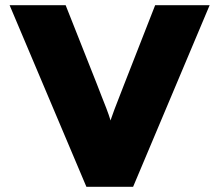

<svg xmlns="http://www.w3.org/2000/svg" viewBox="-20 -720 845 740"><path d="M313 0 17 -700H233L353 -397Q362 -373 371 -350.5Q380 -328 389.5 -303.5Q399 -279 407.5 -251.5Q416 -224 424 -189H386Q398 -233 409.5 -266Q421 -299 433 -329Q445 -359 459 -396L578 -700H788L493 0Z"/></svg>

Font: Lexend Exa Black
Style: Regular
Weight: 900
Designer: Bonnie Shaver-Troup, Thomas Jockin
Foundry: Lexend
Version: Version 1.007